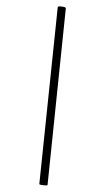

<svg xmlns="http://www.w3.org/2000/svg" viewBox="-99 -778 541 990"><g transform="rotate(-10 172.0 -283.0)"><path d="M26 152 278 -730Q280 -735 300 -728.5Q320 -722 318 -717L67 164Q66 168 45.5 162Q25 156 26 152Z"/></g></svg>

Font: Cormorant Infant Medium
Style: Regular
Weight: 500
Designer: Christian Thalmann (Catharsis Fonts)
Foundry: Catharsis Fonts
Version: Version 4.000